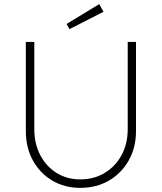

<svg xmlns="http://www.w3.org/2000/svg" viewBox="-20 -903 783 929"><path d="M368 6Q292 6 232.5 -29.5Q173 -65 139 -127Q105 -189 105 -269V-700H146V-278Q146 -208 174.5 -153Q203 -98 253.5 -66.5Q304 -35 368 -35Q435 -35 487 -66.5Q539 -98 568.5 -153Q598 -208 598 -278V-700H638V-269Q638 -189 603 -127Q568 -65 507.5 -29.5Q447 6 368 6ZM316 -762 302 -787 460 -883 481 -846Z"/></svg>

Font: Readex Pro Light
Style: Regular
Weight: 300
Designer: Bonnie Shaver-Troup, Thomas Jockin
Foundry: Lexend
Version: Version 1.200; ttfautohint (v1.8.3)